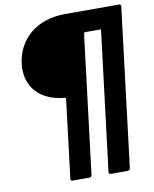

<svg xmlns="http://www.w3.org/2000/svg" viewBox="-96 -772 838 1045"><g transform="rotate(-10 322.5 -250.0)"><path d="M336 -700C177 -700 74 -607 57 -475C42 -347 122 -262 258 -251C261 -251 262 -249 262 -246L209 188C208 195 212 200 219 200H313C320 200 325 195 326 188L420 -579C421 -582 423 -584 426 -584H510C513 -584 515 -582 514 -579L420 188C419 195 424 200 430 200H524C531 200 537 195 538 188L645 -688C646 -695 642 -700 635 -700Z"/></g></svg>

Font: Barlow ExtraBold
Style: Italic
Weight: 800
Italic angle: -7°
Designer: Jeremy Tribby
Foundry: Tribby Type
Version: Version 1.422;hotconv 1.0.109;makeotfexe 2.5.65596